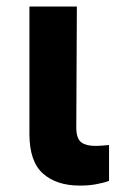

<svg xmlns="http://www.w3.org/2000/svg" viewBox="-20 -566 361 592"><path d="M70.7 -545.9H217L215.2 -170.5Q216 -138.3 230.6 -127.2Q245.2 -116.2 273 -116.2Q287.2 -116.2 297.6 -117.2Q307.9 -118.2 316.2 -118.9V-8.2Q297.6 -1.6 274.5 2.4Q251.5 6.4 226.2 6.2Q154.8 6.4 112.8 -30.6Q70.8 -67.6 70.7 -152.9Z"/></svg>

Font: Inter V
Style: 
Weight: 400
Designer: Rasmus Andersson
Foundry: rsms
Version: Version 4.000;git-a3f224843